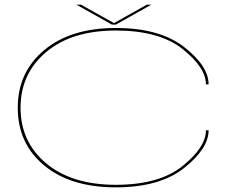

<svg xmlns="http://www.w3.org/2000/svg" viewBox="-20 -802 1048 827"><path d="M479 5Q284.5 5 170.5 -89.2Q56.5 -183.5 56.5 -338Q56.5 -491 170.5 -586.2Q284.5 -681.5 479 -681.5Q667.5 -681.5 773 -599.5Q878.5 -517.5 878.5 -438.5H867Q867 -511 766.5 -590.8Q666 -670.5 479 -670.5Q288.5 -670.5 178.5 -577.5Q68.5 -484.5 68.5 -338Q68.5 -191 178.8 -98.5Q289 -6 479 -6Q666 -6 766.5 -87Q867 -168 867 -241H878.5Q878.5 -162 773.2 -78.5Q668 5 479 5ZM462 -696 309 -782H328.5L471 -702.5L612.5 -782H632L479 -696Z"/></svg>

Font: Anybody UltraExpanded Thin
Style: Regular
Weight: 100
Width: 9
Designer: Tyler Finck
Foundry: Etcetera Type Company
Version: Version 1.010; ttfautohint (v1.8.3) -l 8 -r 50 -G 200 -x 14 